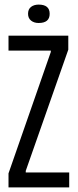

<svg xmlns="http://www.w3.org/2000/svg" viewBox="-20 -815 338 835"><path d="M17 0V-61L201 -589V-595H17V-660H277V-599L92 -72V-65H281V0ZM148 -715Q128 -715 115 -725.5Q102 -736 102 -755Q102 -775 115 -785Q128 -795 148 -795Q196 -795 196 -755Q196 -715 148 -715Z"/></svg>

Font: Bricolage Grotesque 48pt Condensed Light
Style: Regular
Weight: 300
Width: 3
Designer: Mathieu Triay
Foundry: Atelier Triay
Version: Version 1.000; ttfautohint (v1.8.4.7-5d5b);gftools[0.9.32]